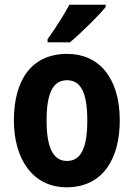

<svg xmlns="http://www.w3.org/2000/svg" viewBox="-20 -786 569 816"><path d="M429 -756V-766H275C251 -721 216 -667 182 -619V-606H277C325 -646 399 -719 429 -756ZM489 -274C489 -456 400 -557 266 -557C113 -557 39 -445 39 -274C39 -112 118 10 263 10C419 10 489 -114 489 -274ZM178 -274C178 -388 204 -445 265 -445C326 -445 351 -387 351 -274C351 -161 326 -102 265 -102C204 -102 178 -162 178 -274Z"/></svg>

Font: Noto Sans Hebrew Condensed
Style: Bold
Weight: 700
Width: 3
Designer: Monotype Design Team
Foundry: Monotype Imaging Inc.
Version: Version 2.004